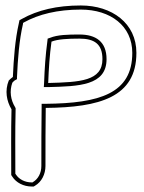

<svg xmlns="http://www.w3.org/2000/svg" viewBox="-20 -631 524 701"><path d="M12 -337C-3 -300 4 -262 22 -232C20 -146 21 -83 21 1V8L25 14C39 36 66 50 96 50H103L108 47C132 33 146 5 146 -25C146 -97 146 -167 147 -237C342 -239 478 -275 478 -438C478 -546 389 -611 275 -611C188 -611 117 -594 60 -562L51 -557L49 -547C35 -486 30 -417 27 -350C21 -346 16 -341 12 -337ZM25 -329C29 -333 31 -336 35 -338L42 -342V-349C45 -416 50 -484 64 -544V-547L67 -549C121 -579 190 -596 275 -596C384 -596 463 -536 463 -438C463 -289 343 -254 147 -252H132V-237C131 -167 131 -97 131 -25C131 1 119 23 100 34L99 35H96C70 35 49 23 38 6L36 3V1C36 -83 35 -146 37 -232V-236L35 -240C19 -266 14 -298 25 -329ZM140 -313H156C267 -316 369 -318 369 -415C369 -479 330 -505 270 -505C227 -505 190 -504 163 -493L154 -490L153 -481C146 -429 143 -382 141 -329ZM156 -328C158 -381 161 -428 168 -479C191 -488 227 -490 270 -490C325 -490 354 -470 354 -415C354 -335 272 -331 156 -328Z"/></svg>

Font: Snowfall
Style: BlkOl
Weight: 900
Designer: Jasper
Foundry: Cannot Into Space Fonts
Version: Version 0.9